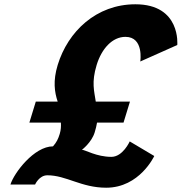

<svg xmlns="http://www.w3.org/2000/svg" viewBox="-20 -861 848 896"><path d="M147.1 -387 117.1 -289H264.1C265.2 -272 264.5 -255 258.7 -236C251.7 -213 244.1 -197 227.3 -178C139.2 -178 45.3 -54 28.8 0H143.8C143.8 0 162.5 -43 201 -43C289.4 -43 359 15 475.5 15C631.7 15 699.9 -133 699.9 -133L585.4 -201C585.4 -201 553.3 -129 499.8 -129C430.3 -129 377.4 -162 362.4 -162C362.4 -162 407.5 -196 421.8 -243C427 -260 430.6 -275 432.9 -289H556.5L586.5 -387H426.9C419.8 -436 406.1 -476 431.1 -558C454.4 -634 504.2 -689 565.4 -689C652.7 -689 634.6 -574 634.6 -574L807.3 -651C807.3 -651 825.4 -841 611.9 -841C429.3 -841 297 -714 249.3 -558C226.4 -483 234.5 -431 249.1 -387Z"/></svg>

Font: Hussar
Style: BdSuprConOblThree
Weight: 700
Foundry: Cannot Into Space Fonts
Version: Version 2.00